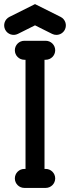

<svg xmlns="http://www.w3.org/2000/svg" viewBox="-95 -916 341 936"><path d="M179.8 -745.9C196.8 -745.9 213.1 -755.3 221.2 -771.5C232.6 -794.4 223.4 -822.2 200.5 -833.6L75.7 -896L-49.1 -833.6C-72 -822.2 -81.2 -794.4 -69.8 -771.5C-58.4 -748.6 -30.6 -739.4 -7.7 -750.8L75.7 -792.5L159.1 -750.8C165.8 -747.5 172.8 -745.9 179.8 -745.9ZM122 -624.6H127.8C153.3 -624.6 174.1 -645.3 174.1 -670.9C174.1 -696.5 153.4 -717.2 127.8 -717.2H122H75.7H23.7C-1.9 -717.2 -22.6 -696.5 -22.6 -670.9C-22.6 -645.3 -1.9 -624.6 23.6 -624.6H29.4V-92.5H23.7C-1.9 -92.5 -22.6 -71.8 -22.6 -46.2C-22.6 -20.6 -1.9 0.1 23.7 0.1H75.7H127.8C153.3 0.1 174.1 -20.6 174.1 -46.2C174.1 -71.8 153.4 -92.5 127.8 -92.5H122Z"/></svg>

Font: Cactron
Style: Regular
Weight: 400
Version: Version 1.0